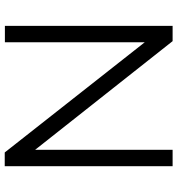

<svg xmlns="http://www.w3.org/2000/svg" viewBox="11 -761 750 812"><g transform="rotate(-90 386.0 -355.0)"><path d="M158.5 -581.4V0H89.1V-710H147.2L613.2 -117.9V-709.3H682.6V0H618Z"/></g></svg>

Font: Raleway Thin
Style: Regular
Weight: 100
Designer: Matt McInerney, Pablo Impallari, Rodrigo Fuenzalida
Foundry: Matt McInerney, Pablo Impallari, Rodrigo Fuenzalida
Version: Version 4.026